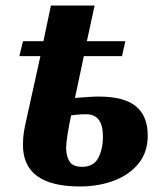

<svg xmlns="http://www.w3.org/2000/svg" viewBox="-20 -664 588 694"><path d="M269 10Q63 10 63 -140Q63 -167 66.5 -188Q70 -209 75 -230L126 -461H50L63 -515H137L164 -644H322L294 -515H433L421 -461H283L251 -310Q277 -312 299.5 -313.5Q322 -315 336 -315Q428 -315 471 -280Q514 -245 514 -174Q514 -113 480 -72Q446 -31 390.5 -10.5Q335 10 269 10ZM277 -61Q317 -61 334.5 -92Q352 -123 352 -171Q352 -251 292 -251Q270 -251 258 -249.5Q246 -248 237 -247Q229 -209 224 -177.5Q219 -146 219 -127Q220 -96 232.5 -78.5Q245 -61 277 -61Z"/></svg>

Font: Noto Serif Condensed ExtraBold
Style: Italic
Weight: 800
Width: 3
Italic angle: -12°
Designer: Monotype Design Team
Foundry: Monotype Imaging Inc.
Version: Version 2.014; ttfautohint (v1.8.4.7-5d5b)